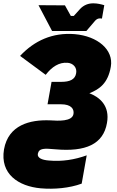

<svg xmlns="http://www.w3.org/2000/svg" viewBox="-53 -916 700 1147"><path d="M190 209C270 216 362 208 435 181L465 12C393 38 318 50 240 43C197 40 169 27 173 3C180 -32 212 -30 279 -24C458 -8 564 -54 586 -181C605 -285 541 -336 481 -359C542 -383 592 -419 609 -517C627 -619 530 -700 394 -712C261 -723 152 -673 67 -582L220 -469C257 -517 300 -545 351 -541C384 -538 408 -513 402 -479C396 -441 364 -427 313 -427H255L231 -293H312C371 -293 391 -266 386 -235C378 -189 295 -194 247 -197C125 -202 -3 -169 -29 -24C-54 124 58 197 190 209ZM258 -731H463L516 -793C524 -801 532 -806 543 -806C547 -806 551 -806 556 -805L570 -885C550 -891 527 -896 507 -896C476 -897 447 -886 425 -862L388 -821H370L335 -884L177 -885Z"/></svg>

Font: Fixel Display Black
Style: Italic
Weight: 900
Italic angle: -10°
Designer: AlfaBravo + MacPaw
Foundry: Kyrylo Tkachov, Marchela Mozhyna, Serhii Makarenko, Maria Weinstein, Zakhar Kryvoshyya
Version: Version 1.210;Glyphs 3.2 (3217)